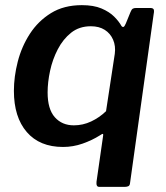

<svg xmlns="http://www.w3.org/2000/svg" viewBox="-20 -561 646 746"><path d="M365 165Q353 165 355 145L380 -29Q382 -39 380 -40.5Q378 -42 368 -35Q338 -16 301 -3Q264 10 225 10Q134 10 84 -48Q34 -106 34 -208Q34 -263 49 -321.5Q64 -380 96 -429.5Q128 -479 178 -510Q228 -541 298 -541Q344 -541 374.5 -528Q405 -515 423.5 -496.5Q442 -478 452 -460Q456 -455 460 -456.5Q464 -458 469 -470L487 -514Q491 -524 495.5 -527Q500 -530 509 -530H564Q573 -530 576.5 -525.5Q580 -521 577 -506L485 152Q484 160 478.5 162.5Q473 165 466 165H365ZM267 -74Q302 -74 334 -89Q366 -104 392 -129L426 -352Q430 -382 419.5 -406.5Q409 -431 387 -445Q365 -459 333 -459Q288 -459 256.5 -434Q225 -409 204.5 -369.5Q184 -330 174.5 -285.5Q165 -241 165 -202Q165 -137 193 -105.5Q221 -74 267 -74Z"/></svg>

Font: Libre Franklin SemiBold
Style: Italic
Weight: 600
Italic angle: -8°
Designer: Pablo Impallari, Rodrigo Fuenzalida, Nhung Nguyen
Foundry: Impallari Type
Version: Version 3.000